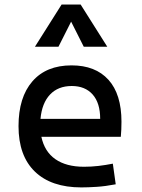

<svg xmlns="http://www.w3.org/2000/svg" viewBox="-20 -815 626 845"><path d="M337.9 9.8Q205.6 9.8 133.5 -59.8Q61.5 -129.4 61.5 -259.8Q61.5 -386.7 122.6 -457Q183.6 -527.3 294.9 -527.3Q399.9 -527.3 457.3 -463.9Q514.6 -400.4 514.6 -279.3Q514.6 -243.7 511.7 -212.9H162.1Q175.8 -147.9 223.6 -114.5Q271.5 -81.1 349.6 -81.1Q381.8 -81.1 413.1 -84.7Q444.3 -88.4 476.6 -94.7L489.3 -3.9Q443.4 4.9 405.3 7.3Q367.2 9.8 337.9 9.8ZM158.2 -292H420.9Q420.9 -361.8 387.7 -399.2Q354.5 -436.5 295.9 -436.5Q235.8 -436.5 200.2 -398.9Q164.6 -361.3 158.2 -292ZM133.8 -609.4 251 -794.9H335L452.1 -609.4H348.6L293 -719.7L237.3 -609.4Z"/></svg>

Font: CaskaydiaMono NF
Style: Regular
Weight: 400
Designer: Aaron Bell
Foundry: Saja Typeworks
Version: Version 2111.001; ttfautohint (v1.8.4);Nerd Fonts 3.1.1